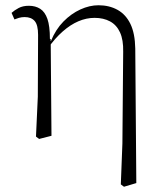

<svg xmlns="http://www.w3.org/2000/svg" viewBox="-20 -520 626 731"><path d="M117 0 124 -152 125 -387Q125 -425 112 -440Q99 -455 74 -455Q62 -455 52 -452Q42 -449 35 -446L24 -471Q35 -481 51 -489.5Q67 -498 90 -498Q115 -498 133 -486.5Q151 -475 160.5 -448Q170 -421 170 -372L173 -371L176 -3L129 9ZM440 182 446 26 449 -323Q450 -368 437 -396.5Q424 -425 399 -438.5Q374 -452 340 -452Q309 -452 278.5 -439Q248 -426 218.5 -400Q189 -374 163 -337L158 -364H174Q192 -408 221.5 -438Q251 -468 286 -484Q321 -500 355 -500Q396 -500 427.5 -482.5Q459 -465 476.5 -429Q494 -393 495 -335L499 177L452 191Z"/></svg>

Font: Source Serif 4 Light
Style: Regular
Weight: 300
Designer: Frank Grießhammer
Foundry: Adobe Systems Incorporated
Version: Version 4.004;hotconv 1.0.116;makeotfexe 2.5.65601